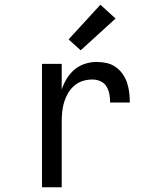

<svg xmlns="http://www.w3.org/2000/svg" viewBox="-20 -789 640 809"><path d="M157 0V-520H240V-412Q248 -436 261.5 -458Q275 -480 294 -496Q313 -512 337.5 -520Q362 -528 387 -528Q408 -528 429 -523.5Q450 -519 467 -507Q484 -495 496.5 -477.5Q509 -460 515.5 -440Q522 -420 524.5 -399Q527 -378 527 -357H444Q444 -374 441 -391.5Q438 -409 429 -424Q420 -439 404 -446.5Q388 -454 370 -454Q349 -454 329 -448Q309 -442 293 -428Q277 -414 266.5 -396Q256 -378 250 -358Q244 -338 242 -317Q240 -296 240 -276V0ZM320 -577 269 -623 403 -769 467 -711Z"/></svg>

Font: Iosevka Custom Extended
Style: Regular
Weight: 400
Width: 7
Monospace: yes
Designer: Belleve Invis
Foundry: Belleve Invis
Version: Version 11.2.4; ttfautohint (v1.8.4)